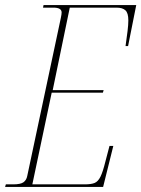

<svg xmlns="http://www.w3.org/2000/svg" viewBox="-37 -734 555 754"><path d="M-17 0 -14 -10H15Q44 -10 55.5 -18.5Q67 -27 70 -43L202 -664Q205 -678 205 -685Q205 -704 173 -704H132L134 -714H498L466 -553H456Q461 -588 464 -612.5Q467 -637 467 -654Q467 -683 455.5 -693.5Q444 -704 421 -704H237L170 -380H370L367 -370H166L90 -10H296Q321 -10 334.5 -15.5Q348 -21 357.5 -40Q367 -59 377 -100L393 -161H408L368 0Z"/></svg>

Font: Noto Serif Display ExtraCondensed Thin
Style: Italic
Weight: 100
Width: 2
Italic angle: -12°
Designer: Monotype Design Team
Foundry: Monotype Imaging Inc.
Version: Version 2.009